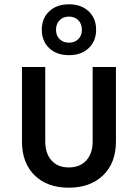

<svg xmlns="http://www.w3.org/2000/svg" viewBox="-20 -861 640 891"><path d="M299 10Q199 10 140.5 -47.5Q82 -105 82 -204V-550H190V-205Q190 -149 219 -116.5Q248 -84 299 -84Q351 -84 380.5 -116.5Q410 -149 410 -205V-550H518V-204Q518 -105 458.5 -47.5Q399 10 299 10ZM300 -605Q243 -605 208.5 -637.5Q174 -670 174 -723Q174 -776 208.5 -808.5Q243 -841 300 -841Q357 -841 391.5 -808.5Q426 -776 426 -723Q426 -670 391.5 -637.5Q357 -605 300 -605ZM300 -663Q327 -663 343.5 -679.5Q360 -696 360 -723Q360 -750 343.5 -767Q327 -784 300 -784Q273 -784 256.5 -767Q240 -750 240 -723Q240 -696 256.5 -679.5Q273 -663 300 -663Z"/></svg>

Font: JetBrains Mono SemiBold
Style: Regular
Weight: 472
Monospace: yes
Designer: Philipp Nurullin, Konstantin Bulenkov
Foundry: JetBrains
Version: Version 2.305; ttfautohint (v1.8.4.7-5d5b)